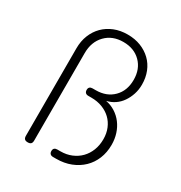

<svg xmlns="http://www.w3.org/2000/svg" viewBox="-175 -867 949 1004"><g transform="rotate(30 300.0 -365.0)"><path d="M160 -15Q160 -2 154 4Q148 10 135 10Q122 10 116 4Q110 -2 110 -15V-543Q110 -587 124.5 -623Q139 -659 165 -685Q191 -711 227 -725.5Q263 -740 307 -740Q351 -740 386.5 -726Q422 -712 448 -687Q474 -662 488 -627Q502 -592 502 -550Q502 -519 493 -491.5Q484 -464 468.5 -441.5Q453 -419 431 -404Q409 -389 382 -383Q413 -377 439 -360.5Q465 -344 483.5 -319.5Q502 -295 512 -264Q522 -233 522 -198Q522 -152 506.5 -114Q491 -76 462.5 -48.5Q434 -21 394.5 -5.5Q355 10 307 10H288Q277 10 271 4Q265 -2 265 -13Q265 -24 271 -29.5Q277 -35 288 -35H307Q343 -35 373 -47.5Q403 -60 424.5 -82Q446 -104 458 -134.5Q470 -165 470 -202Q470 -237 458 -266Q446 -295 424.5 -315.5Q403 -336 373 -347.5Q343 -359 307 -359H288Q277 -359 271 -365Q265 -371 265 -382Q265 -393 271 -398.5Q277 -404 288 -404H307Q372 -404 412 -444Q452 -484 452 -550Q452 -615 412 -655Q372 -695 307 -695Q241 -695 200.5 -653Q160 -611 160 -543Z"/></g></svg>

Font: Maple Mono NL Thin
Style: Regular
Weight: 250
Monospace: yes
Designer: subframe7536
Version: Version 7.000